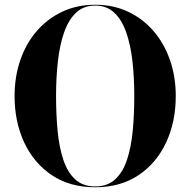

<svg xmlns="http://www.w3.org/2000/svg" viewBox="-20 -780 802 810"><path d="M381.5 10Q275 10 199 -40.8Q123 -91.5 82.2 -178.8Q41.5 -266 41.5 -375Q41.5 -456.5 65.8 -526.8Q90 -597 135.2 -649.2Q180.5 -701.5 243 -730.8Q305.5 -760 381.5 -760Q457.5 -760 520 -730.8Q582.5 -701.5 627.5 -649.2Q672.5 -597 697 -526.8Q721.5 -456.5 721.5 -375Q721.5 -266 680.8 -178.8Q640 -91.5 564 -40.8Q488 10 381.5 10ZM381.5 -756.5Q333 -756.5 301 -726.5Q269 -696.5 250.5 -643.5Q232 -590.5 224.2 -521.5Q216.5 -452.5 216.5 -375Q216.5 -297.5 223 -228.5Q229.5 -159.5 247 -106.5Q264.5 -53.5 297 -23.5Q329.5 6.5 381.5 6.5Q433.5 6.5 466 -23.5Q498.5 -53.5 516 -106.5Q533.5 -159.5 540 -228.5Q546.5 -297.5 546.5 -375Q546.5 -452.5 538.8 -521.5Q531 -590.5 512.5 -643.5Q494 -696.5 462 -726.5Q430 -756.5 381.5 -756.5Z"/></svg>

Font: Bodoni* 48pt
Style: Bold
Weight: 700
Version: Version 2.3